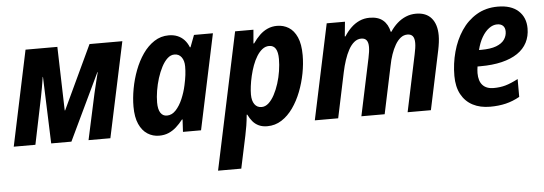

<svg xmlns="http://www.w3.org/2000/svg" viewBox="-51 -707 3104 1095"><g transform="rotate(-5 1501.5 -159.5)"><path d="M7.8 0 123 -545.4H305.2L315.4 -180.7H317.9L489.3 -545.4H677.2L561 0H436L493.2 -263.7Q501 -296.4 508.3 -326.9Q515.6 -357.4 522 -381.8H520L337.9 0H222.2L208.5 -381.8H207Q202.1 -349.6 197.3 -321.8Q192.4 -293.9 186.5 -265.1L131.8 0Z M839.8 9.8Q803.2 9.8 773.2 -9.5Q743.2 -28.8 725.6 -68.1Q708 -107.4 708 -168Q708 -216.8 717.8 -270.3Q727.5 -323.7 746.8 -374.5Q766.1 -425.3 794.4 -466.1Q822.8 -506.8 860.1 -531.2Q897.5 -555.7 942.9 -555.7Q971.2 -555.7 993.2 -546.6Q1015.1 -537.6 1031.5 -520.3Q1047.9 -502.9 1058.1 -477.1H1061.5L1087.4 -545.4H1195.8L1080.1 0H976.6L980.5 -70.8H977.1Q958.5 -46.9 938.2 -28.8Q918 -10.7 894 -0.5Q870.1 9.8 839.8 9.8ZM894 -100.6Q922.4 -100.6 945.1 -125Q967.8 -149.4 983.9 -187.3Q1000 -225.1 1008.3 -264.2Q1015.6 -297.4 1018.6 -322.3Q1021.5 -347.2 1021.5 -370.6Q1021.5 -403.8 1006.8 -423.8Q992.2 -443.8 966.3 -443.8Q944.8 -443.8 926.3 -426.8Q907.7 -409.7 892.8 -381.1Q877.9 -352.5 866.9 -317.9Q856 -283.2 850.1 -247.1Q844.2 -210.9 844.2 -179.7Q844.2 -140.6 857.2 -120.6Q870.1 -100.6 894 -100.6Z M1156.7 237.8 1322.8 -545.4H1427.7L1420.9 -467.3H1424.8Q1442.9 -493.7 1463.6 -513.7Q1484.4 -533.7 1509.3 -544.7Q1534.2 -555.7 1563.5 -555.7Q1600.1 -555.7 1629.9 -537.4Q1659.7 -519 1677.2 -479.5Q1694.8 -439.9 1694.8 -376.5Q1694.8 -326.7 1684.6 -272.9Q1674.3 -219.2 1654.8 -168.9Q1635.3 -118.7 1606.7 -78.1Q1578.1 -37.6 1541 -13.9Q1503.9 9.8 1459 9.8Q1431.2 9.8 1410.6 0.2Q1390.1 -9.3 1375.7 -26.4Q1361.3 -43.5 1350.6 -65.9H1347.2Q1344.2 -32.7 1339.6 -3.9Q1335 24.9 1329.1 52.2L1289.6 237.8ZM1436 -102.1Q1457.5 -102.1 1476.1 -118.9Q1494.6 -135.7 1509.8 -164.1Q1524.9 -192.4 1535.9 -227.1Q1546.9 -261.7 1552.5 -297.9Q1558.1 -334 1558.1 -366.2Q1558.1 -406.2 1545.7 -425.8Q1533.2 -445.3 1508.8 -445.3Q1487.3 -445.3 1469.5 -431.4Q1451.7 -417.5 1437.5 -394.5Q1423.3 -371.6 1412.8 -343Q1402.3 -314.5 1395.3 -284.2Q1388.2 -253.9 1384.8 -226.6Q1381.3 -199.2 1381.3 -178.7Q1381.3 -142.6 1395.8 -122.3Q1410.2 -102.1 1436 -102.1Z M1731.4 0 1847.2 -545.4H1951.7L1943.4 -461.9H1947.3Q1965.3 -490.2 1987.3 -511.2Q2009.3 -532.2 2035.6 -543.9Q2062 -555.7 2093.3 -555.7Q2141.6 -555.7 2169.4 -532.5Q2197.3 -509.3 2207 -465.3H2210.4Q2228.5 -492.7 2251.2 -512.9Q2273.9 -533.2 2301 -544.4Q2328.1 -555.7 2358.9 -555.7Q2417 -555.7 2447.3 -520Q2477.5 -484.4 2477.5 -420.9Q2477.5 -403.8 2474.9 -382.1Q2472.2 -360.4 2467.3 -336.9L2396 0H2262.7L2331.5 -325.7Q2335.4 -343.8 2337.9 -360.4Q2340.3 -377 2340.3 -389.6Q2340.3 -416.5 2330.3 -429Q2320.3 -441.4 2299.8 -441.4Q2278.3 -441.4 2261 -427.7Q2243.7 -414.1 2229.7 -390.1Q2215.8 -366.2 2205.6 -336.2Q2195.3 -306.2 2189 -272.9L2131.3 0H1998L2067.4 -327.6Q2071.3 -345.7 2073.5 -361.8Q2075.7 -377.9 2075.7 -390.1Q2075.7 -416.5 2065.7 -429Q2055.7 -441.4 2035.6 -441.4Q2013.7 -441.4 1995.4 -426.5Q1977.1 -411.6 1962.9 -385.7Q1948.7 -359.9 1938 -327.1Q1927.2 -294.4 1919.9 -259.3L1865.2 0Z M2734.9 9.8Q2677.7 9.8 2635.5 -12.2Q2593.3 -34.2 2569.8 -77.4Q2546.4 -120.6 2546.4 -183.1Q2546.4 -253.4 2564.5 -320.1Q2582.5 -386.7 2617.9 -439.7Q2653.3 -492.7 2705.8 -523.9Q2758.3 -555.2 2827.1 -555.2Q2903.3 -555.2 2944.6 -517.6Q2985.8 -480 2985.8 -417Q2985.8 -372.1 2967.3 -336.2Q2948.7 -300.3 2912.1 -275.6Q2875.5 -251 2822 -238Q2768.6 -225.1 2699.2 -225.1H2682.6Q2681.2 -215.3 2680.2 -206.1Q2679.2 -196.8 2679.2 -187.5Q2679.2 -141.6 2700.9 -118.2Q2722.7 -94.7 2763.7 -94.7Q2801.3 -94.7 2832 -103.5Q2862.8 -112.3 2904.3 -133.8V-31.7Q2865.2 -9.8 2824.5 0Q2783.7 9.8 2734.9 9.8ZM2699.2 -317.9H2711.9Q2765.6 -317.9 2798.1 -330.3Q2830.6 -342.8 2845.2 -363.8Q2859.9 -384.8 2859.9 -410.2Q2859.9 -431.6 2848.1 -443.1Q2836.4 -454.6 2814.5 -454.6Q2790.5 -454.6 2767.8 -437.7Q2745.1 -420.9 2727.3 -390.4Q2709.5 -359.9 2699.2 -317.9Z"/></g></svg>

Font: Open Sans SemiCondensed
Style: Bold Italic
Weight: 700
Width: 4
Italic angle: -12°
Designer: Monotype Design Team
Foundry: Monotype Imaging Inc.
Version: Version 3.003